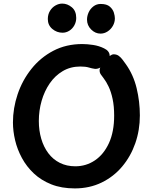

<svg xmlns="http://www.w3.org/2000/svg" viewBox="-20 -1028 849 1068"><path d="M559 -759Q574 -752 582 -741.5Q590 -731 590 -718Q590 -710 583 -697.5Q576 -685 564 -672.5Q552 -660 537.5 -652Q523 -644 508 -645Q492 -647 474 -652.5Q456 -658 427 -658Q372 -658 329 -632.5Q286 -607 256.5 -564Q227 -521 211.5 -467Q196 -413 196 -355Q196 -302 209.5 -256Q223 -210 249 -175.5Q275 -141 313 -122Q351 -103 399 -103Q459 -103 508 -136Q557 -169 586 -232Q615 -295 615 -385Q615 -437 606.5 -477Q598 -517 584.5 -545.5Q571 -574 557 -592Q549 -603 541.5 -613Q534 -623 534 -637Q534 -647 542.5 -662Q551 -677 564 -692Q577 -707 590 -716.5Q603 -726 612 -726Q629 -726 641 -717Q653 -708 662.5 -695Q672 -682 680 -671Q722 -612 740 -537.5Q758 -463 758 -386Q758 -304 732.5 -231Q707 -158 659.5 -101.5Q612 -45 545 -12.5Q478 20 396 20Q322 20 265.5 -2.5Q209 -25 168.5 -63Q128 -101 102 -149Q76 -197 64 -248Q52 -299 52 -347Q52 -426 78 -503.5Q104 -581 154.5 -644.5Q205 -708 276.5 -745.5Q348 -783 438 -783Q465 -783 498 -778Q531 -773 559 -759ZM328 -846Q296 -846 271 -867Q246 -888 246 -922Q246 -948 258 -967.5Q270 -987 288.5 -997.5Q307 -1008 326 -1008Q355 -1008 379.5 -987.5Q404 -967 404 -928Q404 -906 393.5 -887Q383 -868 365.5 -857Q348 -846 328 -846ZM539 -841Q510 -841 487 -864Q464 -887 464 -919Q464 -939 473 -959Q482 -979 499.5 -992.5Q517 -1006 540 -1006Q574 -1006 591 -991Q608 -976 613.5 -957.5Q619 -939 619 -926Q619 -904 608 -884.5Q597 -865 578.5 -853Q560 -841 539 -841Z"/></svg>

Font: Playpen Sans SemiBold
Style: Regular
Weight: 600
Designer: Laura Meseguer, Veronika Burian, José Scaglione
Foundry: TypeTogether
Version: Version 1.001